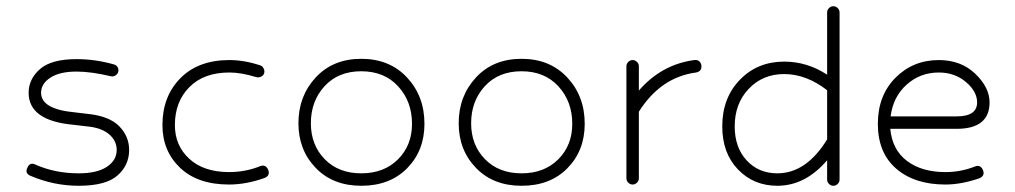

<svg xmlns="http://www.w3.org/2000/svg" viewBox="-20 -587 3261 617"><path d="M233 10Q153 10 78 -22Q59 -30 68 -48Q76 -67 94 -58Q157 -30 233 -30Q292 -30 323.5 -51Q355 -72 355 -105Q355 -135 330 -156Q305 -177 258 -181L216 -186Q72 -199 72 -289Q72 -333 108.5 -365Q145 -397 226 -397Q286 -397 346 -380Q354 -378 358 -371Q362 -364 360 -356Q358 -349 351 -344.5Q344 -340 336 -342Q272 -357 226 -357Q172 -357 142 -337.5Q112 -318 112 -289Q112 -236 220 -226L262 -221Q331 -214 363 -181.5Q395 -149 395 -105Q395 -56 357.5 -23Q320 10 233 10Z M716 6Q615 6 558.5 -48Q502 -102 502 -185Q502 -277 559.5 -335.5Q617 -394 717 -394Q765 -394 816 -377Q823 -375 827 -367.5Q831 -360 829 -352Q827 -345 819.5 -341Q812 -337 804 -339Q755 -354 717 -354Q635 -354 588.5 -307Q542 -260 542 -185Q542 -119 588.5 -76.5Q635 -34 716 -34Q769 -34 816 -53Q834 -60 842 -41Q849 -23 830 -15Q771 6 716 6Z M1141 10Q1050 10 994.5 -47.5Q939 -105 939 -191Q939 -278 994.5 -338Q1050 -398 1141 -398Q1232 -398 1288 -338Q1344 -278 1344 -189Q1344 -103 1288.5 -46.5Q1233 10 1141 10ZM1304 -189Q1304 -261 1259.5 -309.5Q1215 -358 1141 -358Q1067 -358 1023 -310Q979 -262 979 -191Q979 -121 1023.5 -75.5Q1068 -30 1141 -30Q1214 -30 1259 -75Q1304 -120 1304 -189Z M1656 10Q1565 10 1509.5 -47.5Q1454 -105 1454 -191Q1454 -278 1509.5 -338Q1565 -398 1656 -398Q1747 -398 1803 -338Q1859 -278 1859 -189Q1859 -103 1803.5 -46.5Q1748 10 1656 10ZM1819 -189Q1819 -261 1774.5 -309.5Q1730 -358 1656 -358Q1582 -358 1538 -310Q1494 -262 1494 -191Q1494 -121 1538.5 -75.5Q1583 -30 1656 -30Q1729 -30 1774 -75Q1819 -120 1819 -189Z M1993 -14V-374Q1993 -382 1999 -388Q2005 -394 2013 -394Q2021 -394 2027 -388Q2033 -382 2033 -374V-296Q2106 -380 2211 -394Q2230 -396 2234 -377Q2236 -358 2217 -354Q2103 -339 2033 -228V-14Q2033 -6 2027 0Q2021 6 2013 6Q2005 6 1999 0Q1993 -6 1993 -14Z M2638 -10V-72Q2568 10 2478 10Q2402 10 2351.5 -42.5Q2301 -95 2301 -181Q2301 -272 2357.5 -330.5Q2414 -389 2500 -389Q2574 -389 2638 -347V-547Q2638 -555 2644 -561Q2650 -567 2658 -567Q2666 -567 2672 -561Q2678 -555 2678 -547V-10Q2678 -2 2672 4Q2666 10 2658 10Q2650 10 2644 4Q2638 -2 2638 -10ZM2478 -30Q2571 -30 2638 -139V-297Q2571 -349 2500 -349Q2431 -349 2386 -301.5Q2341 -254 2341 -181Q2341 -113 2379.5 -71.5Q2418 -30 2478 -30Z M3018 6Q2919 6 2860 -45Q2801 -96 2801 -189Q2801 -280 2857.5 -337Q2914 -394 2997 -394Q3068 -394 3114 -350Q3160 -306 3160 -258Q3160 -173 3054 -173H2841Q2847 -106 2894.5 -70Q2942 -34 3018 -34Q3068 -34 3113 -52Q3131 -59 3139 -40Q3146 -22 3127 -14Q3069 6 3018 6ZM2997 -354Q2937 -354 2893.5 -315Q2850 -276 2842 -213H3054Q3120 -213 3120 -258Q3120 -293 3084 -323.5Q3048 -354 2997 -354Z"/></svg>

Font: Hoogli Light
Style: Regular
Weight: 300
Designer: Anand Singh Naorem
Foundry: Brand New Type
Version: Version 1.00 b007